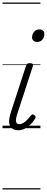

<svg xmlns="http://www.w3.org/2000/svg" viewBox="-20 -1015 371 1520"><path d="M124 16Q77 16 59.5 -19Q42 -54 66 -126L186 -494Q190 -506 196 -510.5Q202 -515 216 -515Q232 -515 238 -509Q244 -503 240 -491L116 -111Q103 -70 107.5 -51Q112 -32 133 -32Q149 -32 165.5 -42Q182 -52 197 -68Q212 -84 223 -99Q228 -106 234.5 -108.5Q241 -111 250 -105Q261 -98 262 -91Q263 -84 258 -76Q245 -54 224.5 -33Q204 -12 179 2Q154 16 124 16ZM274 -683Q257 -683 245.5 -692Q234 -701 234 -719Q234 -743 249 -762.5Q264 -782 291 -782Q309 -782 320 -773Q331 -764 331 -745Q331 -722 316.5 -702.5Q302 -683 274 -683ZM0 475H300V485H0ZM0 -20H300V0H0ZM0 -505H300V-500H0ZM0 -995H300V-985H0Z"/></svg>

Font: Playwrite SK Guides
Style: Regular
Weight: 400
Designer: Veronika Burian, José Scaglione
Foundry: TypeTogether
Version: Version 1.003